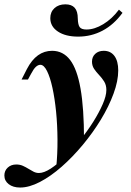

<svg xmlns="http://www.w3.org/2000/svg" viewBox="-86 -660 596 873"><path d="M5.6 192.7Q-26.6 192.7 -46.4 177.4Q-66.1 162.1 -66.1 137.9Q-66.1 116.1 -50.8 102Q-35.5 87.9 -12.1 87.9Q4.8 87.9 18.1 94Q31.5 100 43.1 107.3Q54.8 114.5 66.5 120.6Q78.2 126.6 91.1 126.6Q113.7 126.6 144.8 106.5Q175.8 86.3 210.1 52.4Q244.4 18.5 277.8 -22.6Q311.3 -63.7 337.9 -106Q364.5 -148.4 381 -186.3Q397.6 -224.2 397.6 -250.8Q397.6 -273.4 387.5 -289.5Q377.4 -305.6 364.5 -319Q351.6 -332.3 341.9 -346.8Q332.3 -361.3 332.3 -379.8Q332.3 -401.6 347.2 -415.3Q362.1 -429 385.5 -429Q416.9 -429 434.3 -405.6Q451.6 -382.3 451.6 -339.5Q451.6 -291.9 430.2 -233.9Q408.9 -175.8 372.6 -116.1Q336.3 -56.5 290.3 -1.2Q244.4 54 194.4 98Q144.4 141.9 95.6 167.3Q46.8 192.7 5.6 192.7ZM169.4 104Q175.8 41.1 175.4 -25.4Q175 -91.9 169 -152.4Q162.9 -212.9 152.4 -260.9Q141.9 -308.9 127.8 -337.1Q113.7 -365.3 97.6 -365.3Q87.1 -365.3 77 -356Q66.9 -346.8 55.6 -325L41.1 -298.4H12.1L36.3 -346Q58.1 -387.9 86.7 -408.5Q115.3 -429 150.8 -429Q200.8 -429 232.7 -387.5Q264.5 -346 280.2 -256.9Q296 -167.7 296 -25Q278.2 -3.2 259.3 18.5Q240.3 40.3 218.5 61.3Q196.8 82.3 169.4 104ZM269.4 -493.5Q212.1 -493.5 177.4 -516.5Q142.7 -539.5 142.7 -577.4Q142.7 -605.6 161.7 -623Q180.6 -640.3 211.3 -640.3Q239.5 -640.3 253.6 -624.6Q267.7 -608.9 267.7 -575.8Q268.5 -546.8 276.6 -536.3Q284.7 -525.8 307.3 -525.8Q343.5 -525.8 383.5 -550Q423.4 -574.2 454.8 -616.1L471 -601.6Q431.5 -547.6 380.2 -520.6Q329 -493.5 269.4 -493.5Z"/></svg>

Font: Playfair 5pt SemiExpanded Light ExtraBold
Style: Italic
Weight: 800
Italic angle: -15.6°
Version: Version 2.001;gftools[0.9.30]